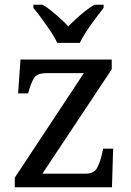

<svg xmlns="http://www.w3.org/2000/svg" viewBox="-20 -786 551 806"><path d="M42 0V-40L332 -479H176Q136 -479 123 -458.5Q110 -438 99 -398L98 -394H56L66 -536H449V-495L158 -57H340Q375 -57 388 -82Q401 -107 408 -139L413 -162H455L450 0ZM220 -606Q210 -629 192 -655.5Q174 -682 155 -708Q136 -734 120 -753V-766H159Q178 -755 197 -739.5Q216 -724 234 -707.5Q252 -691 267 -675Q282 -691 300 -707.5Q318 -724 337.5 -739.5Q357 -755 376 -766H415V-753Q400 -734 380.5 -708Q361 -682 343.5 -655.5Q326 -629 315 -606Z"/></svg>

Font: Noto Serif Gurmukhi
Style: Regular
Weight: 400
Designer: Vaibhav Singh and the Monotype Design Team
Foundry: Monotype Imaging Inc.
Version: Version 2.003